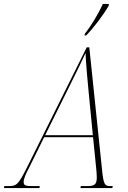

<svg xmlns="http://www.w3.org/2000/svg" viewBox="-78 -954 651 974"><path d="M352 -782 351 -774H359C401 -817 449 -882 474 -926V-934H444C418 -879 385 -824 352 -782ZM-58 0H122L124 -10H89C53 -10 42 -12 42 -31C42 -49 55 -76 69 -102L146 -258H394L410 -100C411 -87 413 -71 413 -56C413 -18 403 -10 362 -10H332L330 0H492L494 -10H484C453 -10 447 -16 439 -99L375 -714H362L61 -109C14 -15 6 -10 -36 -10H-56ZM272 -512C324 -617 333 -635 356 -685C358 -634 366 -543 372 -484L393 -268H151Z"/></svg>

Font: Noto Serif Display Condensed Thin
Style: Italic
Weight: 100
Width: 3
Italic angle: -12°
Designer: Monotype Design Team
Foundry: Monotype Imaging Inc.
Version: Version 2.009